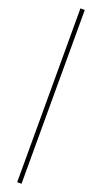

<svg xmlns="http://www.w3.org/2000/svg" viewBox="-264 -1090 794 1495"><g transform="rotate(20 133.0 -342.0)"><path d="M115 378V-1062H151V378Z"/></g></svg>

Font: Overpass Thin
Style: Regular
Weight: 250
Designer: Delve Withrington, Dave Bailey, Thomas Jockin
Foundry: Delve Fonts LLC
Version: Version 4.000